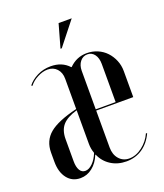

<svg xmlns="http://www.w3.org/2000/svg" viewBox="-128 -757 729 852"><g transform="rotate(-20 237.0 -331.0)"><path d="M192 -429Q192 -458 175.5 -476Q159 -494 132 -494Q109 -494 84 -481Q59 -468 45 -449L40 -452Q57 -474 86 -488.5Q115 -503 150 -503Q203 -503 235 -468H237Q272 -503 320 -503Q347 -503 370.5 -493Q394 -483 411 -465Q428 -447 438 -423Q448 -399 448 -372V-249H273V-75Q273 -41 291.5 -20Q310 1 339 1Q371 1 401 -22Q431 -45 446 -79L451 -77Q432 -36 399 -13.5Q366 9 323 9Q282 9 250.5 -11Q219 -31 204 -66H202Q188 -31 162.5 -11Q137 9 106 9Q67 9 44 -20.5Q21 -50 21 -99V-142Q21 -198 60.5 -231Q100 -264 192 -286ZM273 -437V-255H367V-435Q367 -463 354.5 -480Q342 -497 321 -497Q300 -497 286.5 -480Q273 -463 273 -437ZM137 -14Q154 -14 171.5 -31Q189 -48 200 -76Q192 -98 192 -121V-280Q144 -266 123 -242Q102 -218 102 -176V-72Q102 -45 111 -29.5Q120 -14 137 -14ZM218 -561 249 -671H311L224 -561Z"/></g></svg>

Font: Moniqa SemBd Narrow Display
Style: Regular
Weight: 600
Width: 4
Designer: Rajesh Rajput
Foundry: Rajesh Rajput
Version: Version 1.000